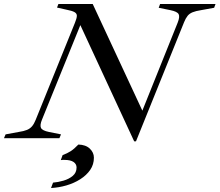

<svg xmlns="http://www.w3.org/2000/svg" viewBox="-69 -693 1101 963"><path d="M604 16 334 -567 142 -94Q130 -65 136.5 -51.5Q143 -38 177 -31L237 -19L229 0H-49L-41 -19L24 -31Q51 -35 66.5 -41.5Q82 -48 92 -60Q102 -72 110 -92L307 -579Q316 -601 316.5 -613Q317 -625 305 -632Q293 -639 262 -645L217 -655L224 -673H396L645 -138L822 -579Q834 -609 827 -622Q820 -635 786 -642L727 -654L734 -673H1012L1005 -654L939 -642Q913 -638 897 -631.5Q881 -625 871.5 -613Q862 -601 854 -581L613 16ZM187 250 197 223Q222 221 249.5 213Q277 205 296 189Q315 173 315 147Q315 130 300 119.5Q285 109 254 109Q250 109 245 109Q240 109 236 110L245 85Q269 76 286 65Q303 54 324 32Q361 33 381.5 52.5Q402 72 402 98Q402 132 383.5 159Q365 186 333.5 206Q302 226 264 237Q226 248 187 250Z"/></svg>

Font: Ibarra Real Nova Medium
Style: Italic
Weight: 500
Italic angle: -22°
Designer: Jose Maria Ribagorda & Octavio Pardo
Foundry: Octavio Pardo
Version: Version 2.000